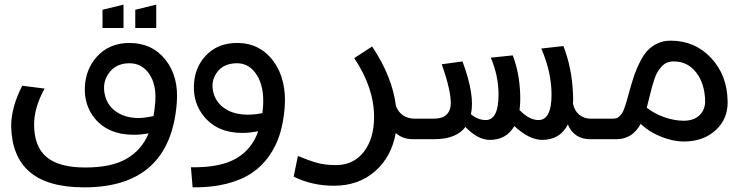

<svg xmlns="http://www.w3.org/2000/svg" viewBox="-20 -596 3165 822"><path d="M75.2 -229 170.9 -216.8Q126 -135.3 126 -63Q126 31.2 179.2 76.2Q232.4 121.1 345.2 121.1Q457.5 121.1 522.2 83.5Q586.9 45.9 616.2 -24.9Q582 -19 553.2 -19Q442.9 -19 385.3 -89.8Q339.8 -146 343.3 -223.6Q346.7 -298.8 393.6 -352.1Q447.3 -412.1 534.2 -412.1Q631.3 -412.1 688.7 -339.8Q746.1 -267.6 736.8 -154.8Q708.5 206.1 340.8 206.1Q185.1 206.1 107.9 140.6Q30.8 75.2 27.8 -55.2Q27.8 -136.7 75.2 -229ZM534.2 -325.2Q474.1 -325.2 443.8 -279.8Q417.5 -240.2 428.7 -190.9Q440.4 -137.7 488.8 -110.8Q524.4 -90.8 573.2 -90.8Q598.1 -90.8 637.2 -99.1Q641.6 -120.6 645 -163.1Q649.4 -235.8 618.2 -280.5Q586.9 -325.2 534.2 -325.2ZM418.9 -476.1V-554.2L508.8 -576.2V-476.1ZM559.1 -476.1V-554.2L648.9 -576.2V-476.1Z M804.7 206.1 797.4 120.1Q922.4 122.1 990.5 82.8Q1058.6 43.5 1085.4 -34.2Q1047.9 -26.9 1017.6 -26.9Q911.6 -26.9 854 -96.7Q808.1 -151.9 810.1 -228Q812 -302.7 857.4 -354Q909.2 -412.1 994.6 -412.1Q1092.8 -412.1 1150.4 -334.2Q1208 -256.3 1198.7 -134.8Q1193.8 -73.7 1178.5 -23.2Q1163.1 27.3 1132.8 71Q1102.5 114.7 1058.3 144.5Q1014.2 174.3 950 190.7Q885.7 207 804.7 206.1ZM994.6 -325.2Q934.6 -325.2 906.2 -282.2Q881.3 -244.6 894 -198.2Q907.7 -148.4 957 -123Q992.7 -105 1040.5 -105Q1071.3 -105 1103.5 -111.8Q1105 -127.9 1106.4 -143.1Q1111.3 -224.1 1079.6 -274.7Q1047.9 -325.2 994.6 -325.2Z M1237.3 160.2 1255.4 71.8Q1304.7 92.3 1339.4 101.6Q1374 110.8 1418.5 110.8Q1493.2 110.8 1537.4 54.2Q1581.5 -2.4 1581.5 -95.2Q1581.5 -220.2 1496.6 -347.2L1573.2 -397Q1659.7 -267.6 1675.3 -141.1Q1697.8 -87.9 1756.3 -87.9H1838.4V0H1750.5Q1702.6 0 1674.3 -26.9Q1656.2 75.7 1585.4 137.5Q1514.6 199.2 1409.7 199.2Q1315.4 199.2 1237.3 160.2Z M1772 -87.9H1831.1Q1855.5 -87.9 1871.1 -92.8Q1886.7 -97.7 1897.9 -112.3Q1909.2 -127 1909.9 -152.3Q1910.6 -177.7 1901.4 -219.7Q1892.1 -261.7 1871.1 -320.8L1960 -333Q2014.2 -188 1996.1 -106.9Q2026.9 -82 2059.1 -82Q2114.3 -82 2114.3 -190.9Q2114.3 -272 2081.1 -349.1L2175.3 -358.9Q2204.1 -282.7 2207 -193.8Q2208.5 -156.2 2204.1 -125Q2245.6 -82 2285.2 -82Q2341.3 -82 2341.3 -190.9Q2341.3 -286.6 2297.4 -388.2L2392.1 -398.9Q2428.7 -305.2 2433.1 -193.8Q2434.6 -171.4 2433.1 -151.9Q2439 -122.6 2459.7 -105.2Q2480.5 -87.9 2509.3 -87.9H2589.4V0H2507.3Q2438 0 2411.1 -63Q2377.4 2.9 2301.3 2.9Q2246.1 2.9 2182.1 -56.2Q2147.9 2.9 2076.2 2.9Q2026.4 2.9 1973.1 -51.8V-53.2Q1934.1 0 1838.4 0H1772Z M2908.2 9.8Q2860.8 9.8 2809.1 -11.2Q2757.3 -32.2 2723.1 -65.9Q2687.5 0 2618.2 0H2524.9V-87.9H2599.1Q2609.9 -87.9 2617.7 -89.6Q2625.5 -91.3 2632.3 -98.4Q2639.2 -105.5 2643.6 -111.8Q2647.9 -118.2 2653.8 -135Q2659.7 -151.9 2663.6 -165.5Q2667.5 -179.2 2675.3 -208Q2686.5 -247.6 2695.8 -274.9Q2705.1 -302.2 2720.5 -332.3Q2735.8 -362.3 2752.9 -380.4Q2770 -398.4 2795.2 -410.2Q2820.3 -421.9 2851.1 -421.9Q2954.6 -421.9 3023.9 -348.4Q3093.3 -274.9 3095.2 -162.1Q3096.7 -86.9 3043.9 -38.6Q2991.2 9.8 2908.2 9.8ZM2907.2 -79.1Q2948.7 -79.1 2973.4 -101.3Q2998 -123.5 2999 -161.1Q2997.6 -238.8 2960.4 -285.9Q2923.3 -333 2865.2 -333Q2849.1 -333 2835.9 -327.9Q2822.8 -322.8 2812.5 -311Q2802.2 -299.3 2795.2 -288.1Q2788.1 -276.9 2781.2 -255.9Q2774.4 -234.9 2770.5 -220.7Q2766.6 -206.5 2760.3 -180.2Q2758.3 -172.9 2754.6 -157.7Q2751 -142.6 2749 -134.8Q2782.2 -108.9 2824.7 -94Q2867.2 -79.1 2907.2 -79.1Z"/></svg>

Font: LT Superior Med
Style: Regular
Weight: 500
Designer: Daniel Lyons
Foundry: LyonsType
Version: Version 1.000